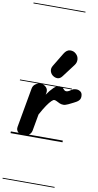

<svg xmlns="http://www.w3.org/2000/svg" viewBox="-168 -1292 913 1781"><g transform="rotate(10 289.0 -401.0)"><path d="M115.5 0Q88 0 66 -18.2Q44 -36.5 49 -68.5L115.5 -441.5Q121 -470.5 144.2 -485.5Q167.5 -500.5 191 -500.5Q219 -500.5 241.2 -479.8Q263.5 -459 257.5 -424.5L254 -407.5Q282.5 -450.5 311.8 -478.5Q341 -506.5 365.5 -506.5Q389 -506.5 399 -498Q409 -489.5 415.8 -480.8Q422.5 -472 435.5 -472Q450 -472 464.8 -481.5Q479.5 -491 487 -496Q501.5 -505.5 524.2 -506Q547 -506.5 565.2 -493.5Q583.5 -480.5 583.5 -450Q583.5 -428.5 573.2 -415.2Q563 -402 548.8 -394Q534.5 -386 523 -380Q503.5 -369.5 476.2 -356.8Q449 -344 431.5 -344Q411.5 -344 395.2 -351.2Q379 -358.5 365.8 -365.8Q352.5 -373 340.5 -373Q332.5 -373 316 -357.5Q299.5 -342 275.5 -307.2Q251.5 -272.5 220.5 -215L192.5 -58.5Q187 -30 163.2 -15Q139.5 0 115.5 0ZM115.5 0Q88 0 66 -18.2Q44 -36.5 49 -68.5L115.5 -441.5Q121 -470.5 144.2 -485.5Q167.5 -500.5 191 -500.5Q219 -500.5 241.2 -479.8Q263.5 -459 257.5 -424.5L254 -407.5Q282.5 -450.5 311.8 -478.5Q341 -506.5 365.5 -506.5Q389 -506.5 399 -498Q409 -489.5 415.8 -480.8Q422.5 -472 435.5 -472Q450 -472 464.8 -481.5Q479.5 -491 487 -496Q501.5 -505.5 524.2 -506Q547 -506.5 565.2 -493.5Q583.5 -480.5 583.5 -450Q583.5 -428.5 573.2 -415.2Q563 -402 548.8 -394Q534.5 -386 523 -380Q503.5 -369.5 476.2 -356.8Q449 -344 431.5 -344Q411.5 -344 395.2 -351.2Q379 -358.5 365.8 -365.8Q352.5 -373 340.5 -373Q332.5 -373 316 -357.5Q299.5 -342 275.5 -307.2Q251.5 -272.5 220.5 -215L192.5 -58.5Q187 -30 163.2 -15Q139.5 0 115.5 0ZM295.5 -588.5Q272.5 -602.5 264.2 -628.8Q256 -655 272.5 -682.5L349.5 -810Q373.5 -850 406.2 -851.8Q439 -853.5 462 -832Q485.5 -811 487.8 -781Q490 -751 471.5 -726.5L379 -604Q360.5 -579.5 338.8 -577.5Q317 -575.5 295.5 -588.5ZM-5 420.5H484.5V428.5H-5ZM-5 -16H484.5V0H-5ZM-5 -505.5H484.5V-497.5H-5ZM-5 -1230H484.5V-1222H-5Z"/></g></svg>

Font: Edu VIC WA NT Pre Guide
Style: Regular
Weight: 400
Designer: Tina and Corey Anderson, Eben Sorkin, Mirko Velimirovic
Foundry: Google for Education
Version: Version 1.000